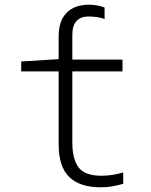

<svg xmlns="http://www.w3.org/2000/svg" viewBox="-20 -785 640 815"><path d="M407 10Q319 10 274 -33.5Q229 -77 229 -172V-482H70V-524L229 -534V-632Q229 -696 262.5 -730.5Q296 -765 358 -765Q378 -765 395 -761.5Q412 -758 424 -753V-704Q413 -709 394 -712Q375 -715 357 -715Q287 -715 287 -637V-532H500V-482H287V-182Q287 -110 313.5 -74.5Q340 -39 411 -39Q435 -39 459.5 -43Q484 -47 503 -53V-5Q483 1 459.5 5.5Q436 10 407 10Z"/></svg>

Font: Noto Sans Mono Light
Style: Regular
Weight: 300
Designer: Monotype Design Team
Foundry: Monotype Imaging Inc.
Version: Version 2.014; ttfautohint (v1.8.4.7-5d5b)